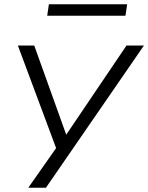

<svg xmlns="http://www.w3.org/2000/svg" viewBox="-20 -703 697 903"><path d="M113 180 252 -18 256 26 64 -489H141L296 -57H283L575 -489H657L196 180ZM202 -629 210 -683H578L570 -629Z"/></svg>

Font: Nunito Sans 10pt Expanded Light
Style: Italic
Weight: 300
Width: 7
Italic angle: -9°
Designer: Vernon Adams
Foundry: Vernon Adams
Version: Version 3.101;gftools[0.9.27]